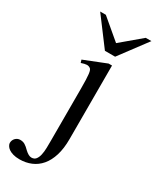

<svg xmlns="http://www.w3.org/2000/svg" viewBox="-302 -740 832 1019"><g transform="rotate(30 113.5 -230.0)"><path d="M187.5 -9.3Q187.5 48.8 174.3 91.3Q161.1 133.8 137.5 161.6Q113.8 189.5 81.3 203.1Q48.8 216.8 10.7 216.8Q-12.7 216.8 -29.3 211.9Q-45.9 207 -56.2 199.7Q-66.4 192.4 -71.5 183.6Q-76.7 174.8 -77.1 167.5Q-77.1 149.4 -65.2 137.2Q-53.2 125 -36.6 125Q-19.5 125 -7.1 132.6Q5.4 140.1 21 156.2Q43.5 177.2 60.5 177.2Q78.1 177.2 87.4 165.3Q96.7 153.3 100.8 134.3Q105 115.2 105.5 92Q106 68.8 106 45.9V-272.5Q106 -304.2 105.2 -325.2Q104.5 -346.2 102.8 -359.6Q101.1 -373 98.4 -379.9Q95.7 -386.7 91.8 -389.6Q82 -397 69.8 -396.5Q57.6 -396 36.6 -388.7L31.2 -406.2L166.5 -460H187.5ZM178.2 -508.8H115.7L-10.3 -676.8H24.4L146.5 -573.7L269 -676.8H303.7Z"/></g></svg>

Font: Doulos SIL Viet
Style: Regular
Weight: 400
Designer: Walt Agee, Victor Gaultney, Peter Martin, Debbi Hosken, Becca Hirsbrunner
Foundry: SIL International
Version: Version 5.000